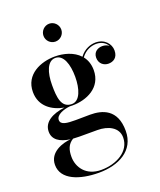

<svg xmlns="http://www.w3.org/2000/svg" viewBox="-165 -764 939 1126"><g transform="rotate(-20 304.5 -201.0)"><path d="M223.5 -605.5C223.5 -575 248.5 -550 279 -550C309.5 -550 334.5 -575 334.5 -605.5C334.5 -636 309.5 -661.5 279 -661.5C248.5 -661.5 223.5 -636 223.5 -605.5ZM60 -67C60 -17 100 9.5 165.5 18.5C116.5 22 28 48.5 28 129C28 221.5 136.5 260 255.5 260C378 260 486.5 206.5 486.5 82C486.5 -53.5 397 -78 322 -78C293.5 -78 267.5 -77 232.5 -77C178 -77 139 -80.5 139 -111C139 -143.5 188 -160.5 227.5 -164.5C233 -164.5 238.5 -164 244 -164C331.5 -164 432 -206.5 432 -317C432 -354 420.5 -383.5 402.5 -406C429.5 -443.5 467.5 -456 497 -456C531.5 -456 555.5 -439.5 567.5 -418C556.5 -427 541 -431.5 527 -431.5C499 -431.5 470 -416 470 -379C470 -342 498 -322 527 -322C555.5 -322 586 -337 586 -383.5C586 -424 553 -465 496.5 -465C466.5 -465 425 -452 396.5 -412.5C359.5 -453 299 -469.5 244 -469.5C157 -469.5 52.5 -427.5 52.5 -317C52.5 -227 122 -182 195 -168.5C121 -159.5 60 -128.5 60 -67ZM172 -317C172 -395 194 -460.5 244 -460.5C294.5 -460.5 316.5 -395 316.5 -317C316.5 -242 294.5 -173 244 -173C177.5 -173 172 -242 172 -317ZM135 117C135 73.5 145.5 41.5 180.5 20C192.5 21 205.5 21.5 219.5 21.5H332C397 21.5 459 50 459 113.5C459 199.5 370 249 274 249C178.5 249 135 182 135 117Z"/></g></svg>

Font: Bodoni* 24pt Medium
Style: Regular
Weight: 500
Version: Version 2.3